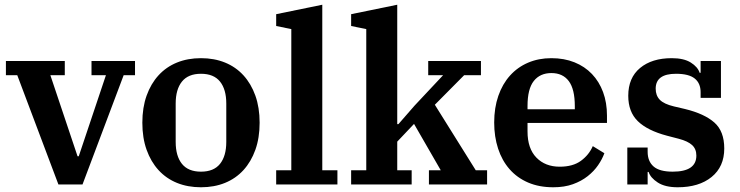

<svg xmlns="http://www.w3.org/2000/svg" viewBox="-20 -780 3128 812"><path d="M53 -462H5V-522H254V-462H193L308 -119H313L428 -462H367V-522H551V-462H503L329 0H227Z M830 -54Q884 -54 910.5 -87Q937 -120 937 -180V-342Q937 -402 910.5 -435Q884 -468 830 -468Q776 -468 749.5 -435Q723 -402 723 -342V-180Q723 -120 749.5 -87Q776 -54 830 -54ZM830 12Q774 12 728.5 -6.5Q683 -25 650.5 -60.5Q618 -96 600 -146.5Q582 -197 582 -261Q582 -325 600 -375.5Q618 -426 650.5 -461.5Q683 -497 728.5 -515.5Q774 -534 830 -534Q886 -534 931.5 -515.5Q977 -497 1009.5 -461.5Q1042 -426 1060 -375.5Q1078 -325 1078 -261Q1078 -197 1060 -146.5Q1042 -96 1009.5 -60.5Q977 -25 931.5 -6.5Q886 12 830 12Z M1148 -60H1212V-657L1148 -670V-720L1343 -760V-60H1407V0H1148Z M1465 -60H1529V-657L1465 -670V-720L1660 -760V-255H1665L1733 -333L1854 -462H1791V-522H2014V-462H1943L1819 -337L1992 -60H2040V0H1794V-60H1844L1731 -256L1660 -181V-60H1721V0H1465Z M2320 12Q2260 12 2213.5 -8Q2167 -28 2135 -64.5Q2103 -101 2086.5 -151.5Q2070 -202 2070 -262Q2070 -324 2087.5 -374.5Q2105 -425 2137 -460.5Q2169 -496 2213.5 -515Q2258 -534 2312 -534Q2366 -534 2409.5 -516.5Q2453 -499 2483.5 -467Q2514 -435 2530.5 -390.5Q2547 -346 2547 -291V-260H2211V-224Q2211 -152 2248.5 -113.5Q2286 -75 2347 -75Q2403 -75 2437 -100Q2471 -125 2487 -162L2536 -132Q2527 -107 2509.5 -81.5Q2492 -56 2465.5 -35Q2439 -14 2403 -1Q2367 12 2320 12ZM2211 -318H2411V-331Q2411 -403 2385.5 -437Q2360 -471 2312 -471Q2264 -471 2237.5 -437.5Q2211 -404 2211 -332Z M2846 12Q2793 12 2762 -8Q2731 -28 2723 -53H2719V0H2633V-156H2719V-138Q2719 -98 2744 -76Q2769 -54 2825 -54Q2925 -54 2925 -122Q2925 -150 2907 -166.5Q2889 -183 2851 -193L2801 -206Q2718 -228 2677.5 -267.5Q2637 -307 2637 -375Q2637 -451 2687 -492.5Q2737 -534 2821 -534Q2872 -534 2901.5 -515.5Q2931 -497 2939 -472H2943V-522H3029V-366H2943V-390Q2943 -428 2918 -448Q2893 -468 2839 -468Q2753 -468 2753 -405Q2753 -376 2770.5 -358Q2788 -340 2830 -330L2877 -319Q2959 -299 3001 -262Q3043 -225 3043 -152Q3043 -75 2989.5 -31.5Q2936 12 2846 12Z"/></svg>

Font: IBM Plex Serif SmBld
Style: Regular
Weight: 600
Designer: Mike Abbink, Paul van der Laan, Pieter van Rosmalen
Foundry: Bold Monday
Version: Version 3.001